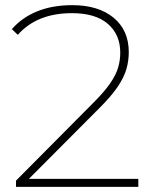

<svg xmlns="http://www.w3.org/2000/svg" viewBox="-20 -724 598 744"><path d="M42 0V-24L342 -326Q385 -369 407.5 -402Q430 -435 438 -463Q446 -491 446 -520Q446 -590 398 -631.5Q350 -673 259 -673Q123 -673 49 -589L26 -611Q65 -656 124 -680Q183 -704 260 -704Q361 -704 420 -655.5Q479 -607 479 -522Q479 -489 470 -457Q461 -425 436.5 -388.5Q412 -352 366 -306L92 -31H516V0Z"/></svg>

Font: Montserrat ExtraLight
Style: Regular
Weight: 200
Designer: Julieta Ulanovsky
Foundry: Julieta Ulanovsky
Version: Version 9.000; ttfautohint (v1.8.4.7-5d5b)